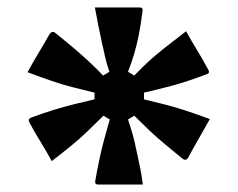

<svg xmlns="http://www.w3.org/2000/svg" viewBox="-20 -559 640 516"><path d="M355 -539Q365 -539 363 -529Q358 -489 352.5 -462.5Q347 -436 340.5 -414Q334 -392 324 -366L341 -356Q362 -378 380 -394.5Q398 -411 421.5 -429.5Q445 -448 480 -475Q494 -450 509.5 -424.5Q525 -399 539 -373Q546 -362 534 -359Q481 -339 443.5 -329Q406 -319 367 -310V-292Q400 -284 425.5 -277.5Q451 -271 478.5 -262Q506 -253 544 -239Q530 -214 515 -188Q500 -162 486 -136Q480 -125 470 -133Q442 -156 421.5 -173Q401 -190 382.5 -207.5Q364 -225 341 -248L324 -238Q332 -214 337 -196Q342 -178 346 -158Q352 -130 356 -111Q360 -92 364 -63H244Q234 -63 236 -73Q242 -107 247.5 -132.5Q253 -158 259.5 -182.5Q266 -207 275 -238L258 -248Q234 -224 214 -205Q194 -186 171.5 -167.5Q149 -149 119 -126Q105 -152 89.5 -177Q74 -202 60 -228Q53 -239 64 -243Q99 -256 125.5 -264Q152 -272 177.5 -278.5Q203 -285 234 -292V-310Q201 -318 174 -325Q147 -332 119 -341.5Q91 -351 54 -365Q68 -391 83.5 -416.5Q99 -442 113 -467Q120 -477 128 -471Q158 -447 178.5 -429.5Q199 -412 217 -395.5Q235 -379 257 -356L274 -366Q267 -386 263 -404Q259 -422 254 -444Q249 -467 244.5 -489Q240 -511 235 -539Z"/></svg>

Font: Recursive Mn Lnr St
Style: Bold
Weight: 700
Monospace: yes
Version: Version 1.079;hotconv 1.0.112;makeotfexe 2.5.65598; ttfautoh